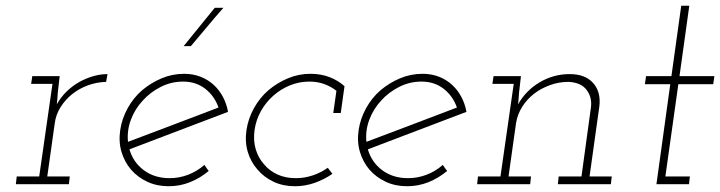

<svg xmlns="http://www.w3.org/2000/svg" viewBox="-20 -639 2498 666"><path d="M38 -27 35 0H219L222 -27H144L170 -212Q174 -242 190.5 -268Q207 -294 231 -313Q255 -332 285 -343Q315 -354 348 -355L353 -382Q328 -382 302.5 -374.5Q277 -367 254 -354Q231 -341 211 -321.5Q191 -302 177 -277Q179 -293 179.5 -304.5Q180 -316 182 -331L187 -375H92L88 -348H162L116 -27Z M615 -356Q660 -356 692 -331Q724 -306 738 -266Q659 -236 581.5 -206.5Q504 -177 424 -147Q420 -186 434 -223.5Q448 -261 475 -290Q501 -319 537.5 -337.5Q574 -356 615 -356ZM771 -251Q766 -279 753.5 -302.5Q741 -326 723 -343Q703 -362 676.5 -372.5Q650 -383 619 -383Q578 -383 541 -367.5Q504 -352 473 -326Q443 -300 423 -264Q403 -228 397 -188Q391 -147 401.5 -112Q412 -77 435 -50Q458 -24 491 -8.5Q524 7 565 7Q604 7 639 -7Q674 -21 704 -46Q700 -51 696.5 -56Q693 -61 689 -67Q664 -45 633 -33Q602 -21 568 -21Q516 -21 479 -48.5Q442 -76 429 -121Q515 -154 600 -186Q685 -218 771 -251ZM617 -479H642Q672 -514 698 -545.5Q724 -577 755 -612H725Q698 -579 671 -545.5Q644 -512 617 -479Z M1133 -36 1117 -57Q1093 -40 1064.5 -30.5Q1036 -21 1006 -21Q971 -21 943 -33.5Q915 -46 896 -69Q876 -91 867 -121.5Q858 -152 863 -188Q868 -223 885 -253.5Q902 -284 928 -307Q954 -330 986 -343Q1018 -356 1053 -356Q1081 -356 1104.5 -347.5Q1128 -339 1147 -324L1136 -247H1162L1175 -340Q1153 -360 1123 -371.5Q1093 -383 1057 -383Q1016 -383 979 -367.5Q942 -352 911 -326Q881 -300 861 -264Q841 -228 835 -188Q829 -147 839.5 -112Q850 -77 873 -51Q896 -24 929 -8.5Q962 7 1003 7Q1038 7 1071 -4.5Q1104 -16 1133 -36Z M1442 -356Q1487 -356 1519 -331Q1551 -306 1565 -266Q1486 -236 1408.5 -206.5Q1331 -177 1251 -147Q1247 -186 1261 -223.5Q1275 -261 1302 -290Q1328 -319 1364.5 -337.5Q1401 -356 1442 -356ZM1598 -251Q1593 -279 1580.5 -302.5Q1568 -326 1550 -343Q1530 -362 1503.5 -372.5Q1477 -383 1446 -383Q1405 -383 1368 -367.5Q1331 -352 1300 -326Q1270 -300 1250 -264Q1230 -228 1224 -188Q1218 -147 1228.5 -112Q1239 -77 1262 -50Q1285 -24 1318 -8.5Q1351 7 1392 7Q1431 7 1466 -7Q1501 -21 1531 -46Q1527 -51 1523.5 -56Q1520 -61 1516 -67Q1491 -45 1460 -33Q1429 -21 1395 -21Q1343 -21 1306 -48.5Q1269 -76 1256 -121Q1342 -154 1427 -186Q1512 -218 1598 -251Z M1918 -27 1915 0H2099L2102 -27H2025L2059 -270Q2065 -320 2037.5 -351Q2010 -382 1956 -382Q1900 -382 1852 -353.5Q1804 -325 1777 -277Q1779 -293 1779.5 -304.5Q1780 -316 1782 -331L1787 -375H1692L1688 -348H1762L1716 -27H1638L1635 0H1819L1822 -27H1744L1770 -212Q1775 -243 1792 -269.5Q1809 -296 1834 -315Q1858 -333 1888.5 -344Q1919 -355 1952 -355Q1995 -353 2014.5 -327.5Q2034 -302 2030 -268L1997 -27Z M2343 -619 2309 -375H2221L2217 -347H2305L2257 0H2370L2373 -27H2288L2333 -347H2454L2458 -375H2337L2371 -619Z"/></svg>

Font: Josefin Slab Thin Light
Style: Italic
Weight: 300
Italic angle: -12°
Version: Version 2.000